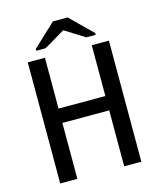

<svg xmlns="http://www.w3.org/2000/svg" viewBox="-122 -921 844 1009"><g transform="rotate(-15 300.0 -416.5)"><path d="M427.2 0V-304.2H172.4V0H79.1V-658.7H172.4V-382.3H427.2V-658.7H520.5V0ZM461.4 -715.8V-706.1H410.2L303.2 -773.4H302.2L189 -706.1H138.2V-715.8L262.2 -832.5H342.3Z"/></g></svg>

Font: Liberation Mono
Style: Regular
Weight: 400
Monospace: yes
Designer: Steve Matteson
Foundry: Ascender Corporation
Version: Version 2.1.5